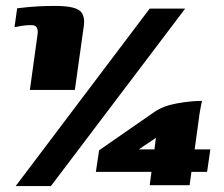

<svg xmlns="http://www.w3.org/2000/svg" viewBox="-20 -544 758 649"><path d="M81 -240 107 -428Q109 -442 104.5 -450.5Q100 -459 86 -459Q74 -459 64 -458Q54 -457 29 -452L38 -516Q79 -521 108.5 -522.5Q138 -524 166 -524Q227 -524 248 -509Q269 -494 263 -454L233 -240ZM606 -515 152 85H33L486 -515ZM486 82 492 37H304L315 -36L501 -165Q531 -186 578 -194.5Q625 -203 663 -203Q662 -201 659.5 -187.5Q657 -174 655 -163L638 -39H691L680 37H627L621 82ZM449 -39H502L507 -78Z"/></svg>

Font: Genos Thin Black
Style: Italic
Weight: 900
Italic angle: -8°
Version: Version 1.010